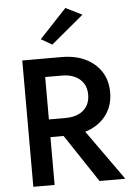

<svg xmlns="http://www.w3.org/2000/svg" viewBox="-63 -1014 720 1060"><g transform="rotate(-5 297.5 -484.0)"><path d="M223 -334 445 0H588L350 -334ZM78 -700V0H196V-700ZM148 -598H289Q330 -598 360 -584Q390 -570 407 -544Q424 -518 424 -480Q424 -443 407 -416.5Q390 -390 360 -376.5Q330 -363 289 -363H148V-265H294Q371 -265 427 -292Q483 -319 514.5 -368Q546 -417 546 -483Q546 -549 514.5 -597.5Q483 -646 427 -673Q371 -700 294 -700H148ZM431 -923 340 -968 190 -808 251 -773Z"/></g></svg>

Font: Jost Medium
Style: Regular
Weight: 500
Version: Version 3.710